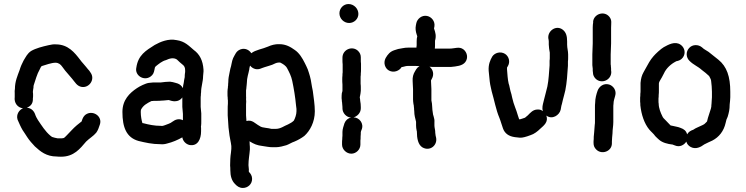

<svg xmlns="http://www.w3.org/2000/svg" viewBox="-20 -725 3700 952"><path d="M53 -244C49 -215 67 -191 94 -188C76 -181 59 -158 67 -132C75 -114 82 -97 92 -80L104 -62C107 -57 111 -52 115 -45C124 -31 141 -11 153 1C180 26 210 51 261 51C268 52 276 52 283 52C347 52 377 12 407 -23C423 -39 443 -50 457 -67C466 -79 470 -92 475 -107C489 -147 444 -178 410 -160C395 -152 390 -140 385 -124V-123C384 -122 383 -121 381 -120C375 -115 368 -110 361 -104C342 -88 329 -72 312 -55L301 -44C297 -42 297 -40 292 -40C289 -39 286 -39 283 -39H266C255 -41 247 -43 238 -46C236 -48 233 -50 230 -52C204 -74 187 -102 168 -130L160 -144C158 -148 157 -151 156 -153C150 -173 137 -189 113 -191C132 -198 142 -211 143 -230V-236C144 -242 144 -248 144 -253C144 -258 144 -264 143 -269C143 -275 145 -283 146 -291C146 -294 146 -298 147 -302C156 -328 163 -357 177 -381C179 -385 184 -398 189 -398C205 -403 236 -414 255 -414C271 -414 281 -405 288 -395C293 -389 298 -382 303 -375C315 -360 327 -348 338 -334C352 -318 361 -298 385 -294C423 -288 453 -332 429 -365L423 -374C418 -380 412 -386 407 -393C398 -405 386 -416 377 -429C350 -464 318 -505 257 -505C246 -506 234 -504 221 -501C190 -494 158 -486 134 -472C115 -459 109 -444 97 -425C89 -410 82 -394 77 -377C67 -350 54 -321 54 -285C53 -278 52 -270 53 -262Z M776 -316H738L718 -314C702 -312 672 -297 659 -288C623 -264 587 -230 587 -170C587 -93 607 -43 667 -26C701 -18 734 -10 776 -10C787 -9 797 -10 807 -13C836 -20 861 -31 884 -44C887 -25 902 -10 920 -6C961 1 977 -36 977 -74V-92C976 -94 976 -97 977 -101C978 -108 978 -116 978 -124V-163C978 -172 975 -186 975 -195V-238C975 -243 975 -247 976 -252C976 -257 976 -262 977 -267C977 -296 987 -320 987 -348C987 -357 990 -367 989 -380C986 -425 970 -456 941 -477C916 -498 897 -520 856 -526C814 -535 774 -517 747 -502C703 -474 665 -452 656 -390C647 -351 693 -322 726 -345C739 -354 743 -364 746 -380L748 -390C749 -391 749 -391 749 -392C750 -394 751 -395 752 -396C766 -407 783 -422 803 -427C820 -435 840 -441 857 -430C865 -422 877 -411 886 -404C894 -398 898 -390 898 -376V-368C897 -361 896 -355 896 -349V-343L893 -328L891 -314C889 -306 887 -296 887 -288C881 -299 872 -307 861 -311L851 -314C842 -317 832 -319 823 -320C811 -320 788 -318 776 -316ZM887 -160V-129C866 -139 849 -132 834 -121C827 -114 807 -108 797 -104C793 -103 785 -99 778 -101C745 -101 718 -107 691 -114C690 -114 688 -114 686 -115C682 -128 678 -149 678 -168C678 -173 678 -177 679 -181C690 -203 709 -213 731 -224C735 -224 739 -224 743 -225H759C766 -225 773 -225 780 -226C787 -226 796 -227 806 -228C809 -228 813 -229 816 -229H817C818 -229 820 -228 823 -227C849 -218 872 -224 884 -242V-195C884 -186 887 -170 887 -160Z M1230 162C1230 147 1223 136 1214 127C1213 123 1214 119 1214 116C1214 111 1213 103 1212 94C1212 66 1217 44 1219 16C1219 6 1219 -2 1218 -9C1218 -14 1218 -20 1217 -25C1217 -24 1217 -24 1218 -24C1239 -11 1255 -4 1282 -1C1299 1 1312 5 1332 5H1348C1365 5 1387 -1 1400 -5C1412 -9 1427 -19 1440 -23C1457 -30 1476 -41 1489 -51C1517 -76 1541 -120 1541 -173C1541 -207 1535 -241 1531 -274L1527 -294C1524 -317 1519 -342 1512 -363L1506 -381C1502 -392 1496 -402 1491 -413C1479 -437 1464 -462 1442 -477C1421 -492 1398 -506 1365 -506C1345 -507 1324 -501 1309 -494C1282 -482 1247 -478 1226 -461C1217 -476 1196 -489 1172 -480C1151 -472 1146 -455 1136 -437C1129 -422 1128 -401 1122 -384L1118 -364C1115 -349 1112 -337 1112 -318C1111 -311 1111 -305 1111 -301C1110 -298 1110 -294 1110 -291C1109 -284 1108 -278 1108 -271V-258C1108 -252 1108 -246 1109 -241C1109 -237 1109 -232 1110 -227V-211C1109 -202 1109 -193 1109 -185V-153C1109 -144 1111 -133 1111 -124C1111 -112 1113 -105 1113 -93C1115 -79 1116 -66 1118 -53L1122 -31C1124 -21 1126 -11 1127 -1V13L1125 33C1122 51 1121 75 1121 96C1122 104 1122 111 1122 118C1122 148 1129 171 1145 187C1155 198 1167 207 1184 207C1209 207 1230 188 1230 162ZM1216 -381C1216 -385 1217 -389 1218 -393C1218 -395 1219 -397 1220 -398V-400C1227 -391 1235 -386 1245 -383C1265 -378 1277 -388 1292 -392C1305 -396 1319 -400 1330 -404C1340 -408 1350 -415 1363 -415H1369C1383 -408 1397 -400 1404 -386C1414 -367 1424 -348 1429 -324C1437 -286 1444 -244 1448 -201L1450 -185V-173C1450 -157 1443 -138 1437 -127C1430 -120 1419 -113 1408 -108C1389 -101 1372 -86 1347 -86H1326C1321 -87 1317 -88 1312 -89L1298 -91C1285 -93 1275 -94 1266 -101C1245 -112 1231 -133 1202 -125C1202 -134 1200 -144 1200 -153V-208C1201 -218 1201 -226 1200 -233C1200 -238 1201 -243 1200 -248V-277C1201 -283 1202 -289 1202 -294C1203 -299 1203 -306 1204 -314C1204 -340 1212 -359 1216 -381Z M1769 -188V-194C1769 -203 1768 -217 1766 -225C1766 -230 1765 -236 1764 -241V-244C1765 -246 1765 -247 1765 -248C1767 -256 1768 -265 1769 -275V-291C1769 -296 1769 -302 1768 -310V-345C1769 -350 1769 -355 1769 -361C1770 -368 1770 -375 1770 -384V-409C1769 -416 1769 -423 1769 -430V-441C1769 -454 1764 -464 1755 -473C1726 -500 1678 -479 1678 -439V-428C1678 -421 1678 -413 1679 -406V-366C1678 -361 1678 -356 1678 -351C1677 -344 1677 -337 1677 -330C1677 -323 1677 -315 1678 -306V-274C1675 -266 1674 -258 1674 -251C1673 -242 1674 -234 1675 -227C1675 -224 1675 -221 1676 -218C1676 -211 1678 -201 1678 -194V-188C1678 -164 1698 -143 1721 -142C1705 -139 1694 -129 1688 -114C1684 -101 1678 -85 1678 -71V-52C1677 -44 1677 -38 1677 -35C1676 -29 1676 -23 1676 -17V-8C1676 16 1698 37 1722 37C1746 37 1767 16 1767 -8V-28C1768 -32 1768 -39 1768 -48C1769 -57 1769 -65 1769 -70C1769 -73 1772 -79 1773 -82C1786 -113 1761 -143 1733 -143C1751 -148 1769 -165 1769 -188ZM1663 -659C1663 -633 1685 -611 1711 -611C1736 -611 1757 -631 1757 -656C1757 -682 1735 -705 1708 -705C1683 -705 1663 -684 1663 -659Z M2028 -283V-232C2028 -225 2029 -217 2030 -210L2032 -200C2032 -197 2032 -193 2033 -189C2033 -186 2033 -181 2034 -174C2034 -152 2039 -139 2043 -121V-103C2043 -95 2044 -86 2046 -77C2047 -75 2047 -73 2047 -72C2047 -39 2053 -7 2075 6C2112 27 2151 -5 2142 -44C2141 -49 2139 -54 2139 -60C2138 -65 2138 -69 2138 -72C2138 -80 2134 -93 2134 -103V-118C2135 -129 2133 -139 2130 -148C2128 -155 2126 -160 2126 -166C2125 -170 2125 -175 2124 -180C2124 -183 2123 -192 2123 -195C2123 -207 2121 -217 2119 -227V-283C2119 -299 2117 -309 2117 -326L2121 -334C2134 -356 2127 -381 2110 -394C2115 -394 2119 -394 2123 -393H2215C2244 -396 2272 -398 2287 -417C2303 -438 2296 -466 2278 -480C2257 -496 2236 -484 2209 -484H2136C2137 -491 2137 -498 2137 -505V-523C2144 -547 2139 -564 2132 -584L2134 -594C2138 -620 2119 -642 2097 -646C2071 -651 2048 -631 2044 -609L2042 -599C2039 -584 2041 -569 2046 -554L2049 -545C2047 -538 2046 -530 2046 -521V-505C2046 -501 2046 -497 2045 -493V-489H2006C1995 -489 1985 -488 1976 -486L1954 -482C1947 -480 1941 -478 1935 -476C1914 -469 1903 -456 1892 -437C1879 -412 1890 -385 1909 -375C1934 -362 1961 -375 1971 -392C1972 -393 1974 -393 1976 -393L1992 -397C1995 -398 2000 -398 2006 -398H2034C2043 -398 2051 -398 2060 -397C2053 -393 2048 -388 2044 -382L2038 -372C2029 -358 2025 -342 2026 -324C2026 -306 2028 -298 2028 -283Z M2792 -504V-519C2792 -546 2787 -565 2770 -578C2737 -603 2693 -571 2699 -533C2700 -528 2701 -526 2701 -519V-504C2701 -493 2704 -474 2706 -464V-440C2706 -435 2706 -430 2705 -424V-401C2702 -366 2701 -330 2694 -296C2688 -274 2684 -254 2678 -233L2672 -209L2670 -198C2669 -190 2669 -182 2672 -174C2664 -180 2655 -183 2644 -182C2622 -181 2610 -166 2597 -153L2585 -143C2584 -142 2583 -141 2582 -141C2572 -137 2566 -136 2557 -133C2556 -134 2555 -134 2554 -134L2548 -152C2540 -182 2527 -206 2520 -239C2520 -242 2516 -253 2516 -257C2515 -259 2514 -265 2511 -274L2507 -292C2506 -299 2504 -305 2502 -311C2497 -333 2496 -357 2494 -381V-390L2497 -395C2512 -418 2503 -446 2484 -458C2461 -472 2433 -463 2421 -445C2410 -426 2401 -405 2403 -374L2405 -354C2407 -331 2409 -310 2414 -290L2418 -272C2431 -228 2439 -181 2456 -141C2463 -124 2468 -104 2474 -88C2483 -63 2503 -49 2533 -45C2550 -43 2563 -40 2580 -45L2594 -49C2599 -51 2605 -53 2611 -55C2628 -60 2646 -74 2658 -86C2677 -103 2700 -120 2689 -152C2718 -130 2754 -154 2760 -181L2762 -192C2763 -198 2764 -204 2766 -209C2769 -224 2773 -237 2777 -253L2783 -277C2791 -317 2793 -356 2796 -399V-420C2797 -427 2797 -433 2797 -439V-455C2797 -473 2792 -486 2792 -504Z M2926 -68C2925 -61 2925 -54 2924 -47C2924 -39 2924 -32 2923 -25V-16C2923 -3 2927 7 2936 16C2963 44 3014 26 3014 -14V-23C3014 -35 3016 -51 3017 -64C3017 -84 3021 -100 3021 -120V-194C3021 -199 3021 -204 3022 -210C3022 -226 3027 -236 3030 -249C3039 -277 3020 -300 3000 -306C2972 -314 2950 -295 2943 -275C2937 -258 2931 -237 2931 -215C2930 -208 2930 -201 2930 -194V-121C2930 -116 2930 -111 2929 -107C2929 -95 2926 -80 2926 -68ZM2917 -455V-402C2918 -395 2918 -389 2919 -384V-374L2920 -366C2920 -353 2925 -343 2934 -334C2963 -307 3011 -328 3011 -368L3010 -376C3010 -383 3010 -390 3009 -396C3009 -399 3009 -402 3008 -406V-455C3008 -471 3010 -494 3010 -510V-588C3010 -611 3015 -624 3002 -641C2977 -673 2927 -657 2921 -620V-613C2920 -607 2919 -599 2919 -589V-510C2919 -494 2917 -471 2917 -455Z M3510 -270V-243C3510 -234 3508 -222 3508 -211C3507 -205 3507 -200 3507 -197L3505 -187C3500 -171 3495 -155 3490 -140L3486 -124C3485 -123 3485 -123 3485 -122L3477 -114C3473 -108 3457 -102 3453 -100C3440 -93 3430 -91 3418 -82C3404 -77 3395 -72 3387 -59C3382 -77 3371 -85 3354 -91C3340 -97 3329 -97 3315 -101L3305 -103C3296 -112 3289 -120 3280 -129C3274 -135 3267 -141 3264 -149C3256 -165 3246 -189 3246 -211C3245 -215 3245 -219 3245 -224V-237C3246 -242 3246 -248 3246 -254C3247 -261 3247 -268 3247 -276V-311C3247 -315 3249 -319 3251 -323C3258 -334 3266 -349 3272 -361C3283 -386 3307 -408 3331 -420C3331 -421 3331 -421 3332 -421C3347 -424 3357 -428 3366 -440C3382 -462 3374 -490 3355 -503C3327 -523 3293 -503 3271 -491C3257 -483 3230 -458 3220 -446C3204 -428 3193 -407 3181 -385L3171 -367C3162 -351 3158 -336 3156 -314V-276C3156 -271 3156 -265 3155 -260C3155 -253 3155 -247 3154 -241V-221C3155 -215 3155 -209 3155 -203C3160 -156 3175 -112 3199 -83C3208 -72 3221 -62 3229 -50C3236 -43 3242 -37 3248 -32C3264 -18 3289 -11 3316 -8L3318 -7L3326 -4C3351 7 3373 -7 3383 -23C3386 -11 3394 -2 3405 4C3430 17 3455 4 3472 -9C3485 -16 3497 -21 3512 -28C3545 -45 3569 -75 3578 -116L3582 -132L3588 -146C3594 -166 3598 -182 3598 -207C3599 -218 3601 -232 3601 -243V-270C3601 -345 3584 -395 3542 -429C3527 -440 3508 -457 3493 -468C3480 -477 3471 -480 3461 -490C3442 -506 3413 -505 3397 -487C3380 -469 3381 -440 3399 -423C3419 -403 3439 -397 3460 -378C3472 -369 3486 -358 3496 -348C3499 -342 3506 -331 3506 -324C3508 -308 3510 -287 3510 -270Z"/></svg>

Font: Dictator
Style: Regular
Weight: 500
Version: Version MIL.1277